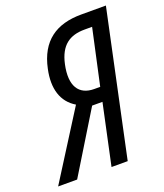

<svg xmlns="http://www.w3.org/2000/svg" viewBox="-176 -803 762 892"><g transform="rotate(-20 205.0 -357.0)"><path d="M-43 0H51L234 -299H285L221 0H301L453 -714H331C207 -714 126 -659 99 -530C79 -437 101 -367 165 -329ZM270 -368C194 -368 159 -421 181 -523C200 -611 248 -643 322 -643H359L299 -368Z"/></g></svg>

Font: Noto Sans ExtraCondensed
Style: Italic
Weight: 400
Width: 2
Italic angle: -12°
Designer: Monotype Design Team
Foundry: Monotype Imaging Inc.
Version: Version 2.013